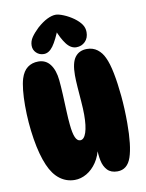

<svg xmlns="http://www.w3.org/2000/svg" viewBox="-89 -870 707 932"><g transform="rotate(-10 264.5 -404.0)"><path d="M415 -6Q383 -6 365.5 -24.5Q348 -43 342 -72.5Q336 -102 336 -135L341 -139Q333 -96 312 -65Q291 -34 262.5 -17.5Q234 -1 204 -1Q163 -1 130.5 -25.5Q98 -50 77 -99Q54 -152 41 -232.5Q28 -313 28 -398Q28 -439 31.5 -473Q35 -507 42 -530Q53 -565 75 -581.5Q97 -598 128 -598Q165 -598 186.5 -569.5Q208 -541 213 -491Q216 -460 218 -419Q220 -378 221.5 -338Q223 -298 226 -270Q230 -227 239 -206.5Q248 -186 263 -186Q282 -186 292.5 -217.5Q303 -249 303 -305Q303 -334 300 -371Q297 -408 294.5 -443Q292 -478 292 -501Q292 -563 312.5 -590Q333 -617 371 -617Q401 -617 422.5 -600.5Q444 -584 456 -557Q470 -528 480 -477.5Q490 -427 496 -363.5Q502 -300 502 -229Q502 -117 483 -61.5Q464 -6 415 -6ZM251 -807Q265 -807 289.5 -797Q314 -787 338 -770Q361 -753 372.5 -736Q384 -719 384 -698Q384 -669 366.5 -651.5Q349 -634 323 -634Q296 -634 274.5 -662Q253 -690 235 -738L252 -747Q228 -685 207.5 -657Q187 -629 162 -629Q140 -629 125 -643.5Q110 -658 110 -679Q110 -701 123 -720Q136 -739 158 -760Q185 -784 208.5 -795.5Q232 -807 251 -807Z"/></g></svg>

Font: DynaPuff Condensed SemiBold
Style: Regular
Weight: 600
Width: 3
Designer: Toshi Omagari, Jennifer Daniel
Foundry: Google Fonts
Version: Version 2.000